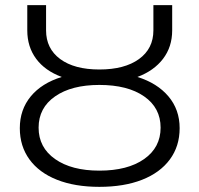

<svg xmlns="http://www.w3.org/2000/svg" viewBox="-20 -720 774 746"><path d="M366 6Q271 6 201.5 -21.5Q132 -49 94.5 -100.5Q57 -152 57 -222Q57 -294 99.5 -345.5Q142 -397 220 -421Q155 -445 120.5 -491.5Q86 -538 86 -602V-700H159V-602Q159 -531 214 -490.5Q269 -450 366 -450Q464 -450 520 -490.5Q576 -531 576 -602V-700H649V-602Q649 -538 613.5 -491.5Q578 -445 514 -421Q591 -397 634.5 -345.5Q678 -294 678 -222Q678 -152 640 -100.5Q602 -49 532 -21.5Q462 6 366 6ZM366 -57Q476 -57 540 -102Q604 -147 604 -224Q604 -301 540 -345.5Q476 -390 366 -390Q258 -390 194 -345.5Q130 -301 130 -224Q130 -147 194 -102Q258 -57 366 -57Z"/></svg>

Font: Montserrat
Style: Regular
Weight: 400
Designer: Julieta Ulanovsky
Foundry: Julieta Ulanovsky
Version: Version 9.000; ttfautohint (v1.8.4.7-5d5b)